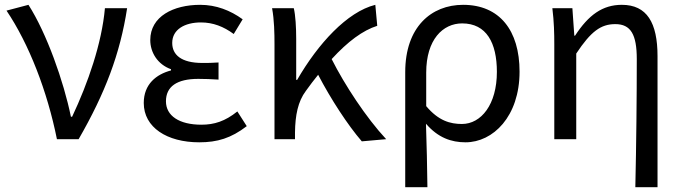

<svg xmlns="http://www.w3.org/2000/svg" viewBox="-20 -577 2830 796"><path d="M216 0H306C416 -191 478 -354 507 -543H415C402 -397 345 -233 279 -93H274C244 -240 173 -440 98 -557L7 -533C100 -395 176 -199 216 0Z M806 13C881 13 938 -4 1003 -54L964 -115C913 -74 868 -60 815 -60C723 -60 668 -97 668 -157C668 -218 713 -250 802 -250C829 -250 855 -249 886 -247V-318C860 -316 840 -316 819 -316C731 -316 694 -350 694 -399C694 -455 746 -484 813 -484C863 -484 907 -467 949 -436L986 -497C935 -534 876 -557 810 -557C699 -557 603 -509 603 -411C603 -360 633 -310 689 -290V-285C628 -269 576 -228 576 -150C576 -49 672 13 806 13Z M1118 0H1203V-28C1204 -99 1215 -156 1248 -200C1265 -224 1282 -246 1299 -267C1351 -167 1422 -58 1480 9L1581 0C1498 -89 1409 -225 1355 -332C1422 -405 1484 -451 1544 -470L1536 -557C1419 -528 1298 -395 1212 -246H1208V-416C1208 -464 1205 -514 1198 -543H1108C1117 -495 1118 -438 1118 -394Z M1660 199H1752C1751 103 1749 34 1746 -64C1796 -6 1851 13 1910 13C2024 13 2134 -94 2134 -280C2134 -451 2051 -557 1900 -557C1768 -557 1660 -465 1660 -278ZM1895 -63C1847 -63 1798 -76 1747 -137V-276C1747 -413 1816 -480 1896 -480C1997 -480 2040 -399 2040 -279C2040 -144 1975 -63 1895 -63Z M2614 199H2706V-344C2706 -483 2662 -557 2558 -557C2478 -557 2420 -515 2364 -429H2361L2353 -543H2270C2277 -486 2278 -438 2278 -394V0H2369V-355C2430 -447 2471 -477 2531 -477C2595 -477 2620 -434 2620 -332C2620 -175 2618 22 2614 199Z"/></svg>

Font: Source Han Sans HK
Style: Regular
Weight: 400
Designer: Ryoko NISHIZUKA 西塚涼子 (kana, bopomofo & ideographs); Paul D. Hunt (Latin, Greek & Cyrillic); Sandoll Communications 산돌커뮤니
Foundry: Adobe
Version: Version 2.000;hotconv 1.0.107;makeotfexe 2.5.65593